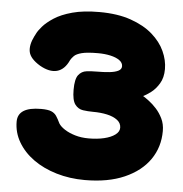

<svg xmlns="http://www.w3.org/2000/svg" viewBox="-52 -751 785 822"><g transform="rotate(5 340.5 -340.0)"><path d="M342 21Q277 21 220 4Q163 -13 120.5 -43.5Q78 -74 54 -115Q30 -156 30 -203Q30 -266 130 -266Q159 -266 173.5 -260Q188 -254 196 -242Q204 -230 213 -211Q221 -198 239.5 -186Q258 -174 284.5 -166Q311 -158 343 -158Q380 -158 409.5 -165Q439 -172 456.5 -185Q474 -198 474 -215Q474 -235 457 -248Q440 -261 412.5 -267Q385 -273 352 -273Q330 -273 309 -276Q288 -279 274.5 -297Q261 -315 261 -360Q261 -406 274.5 -423.5Q288 -441 309.5 -443.5Q331 -446 353 -446Q383 -446 407 -448.5Q431 -451 445 -458Q459 -465 459 -478Q459 -493 444.5 -503.5Q430 -514 405.5 -519.5Q381 -525 352 -525Q305 -525 282 -519Q259 -513 249.5 -503.5Q240 -494 235 -485Q216 -443 183.5 -434.5Q151 -426 109 -450Q66 -476 60 -505Q54 -534 74 -574Q74 -573 80 -585.5Q86 -598 102.5 -617Q119 -636 149 -655.5Q179 -675 226.5 -688Q274 -701 342 -701Q421 -701 478 -681Q535 -661 571.5 -629Q608 -597 625.5 -558.5Q643 -520 643 -482Q643 -445 627.5 -419.5Q612 -394 592.5 -379.5Q573 -365 560 -359Q570 -353 586 -341Q602 -329 618 -311.5Q634 -294 645.5 -270.5Q657 -247 657 -217Q657 -148 620 -94.5Q583 -41 512.5 -10Q442 21 342 21Z"/></g></svg>

Font: Fredoka SemiExpanded
Style: Bold
Weight: 700
Width: 6
Designer: Ben Nathan
Foundry: Milena B. Brandão, Ben Nathan
Version: Version 2.001